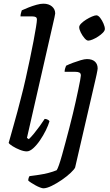

<svg xmlns="http://www.w3.org/2000/svg" viewBox="-20 -820 595 1040"><path d="M125 0Q109 0 87.5 -8.5Q66 -17 48.5 -28Q31 -39 27 -46Q30 -56 37 -81.5Q44 -107 54 -142Q64 -177 74.5 -216Q85 -255 94 -291Q107 -340 119 -394Q131 -448 142 -500Q153 -552 161.5 -597Q170 -642 175 -673Q180 -704 180 -714Q180 -724 173.5 -727.5Q167 -731 156 -731H91Q91 -739 93.5 -749Q96 -759 98 -764Q113 -771 134.5 -779.5Q156 -788 177.5 -794Q199 -800 215 -800Q244 -800 261.5 -785Q279 -770 279 -747Q279 -745 275 -725.5Q271 -706 266 -686L126 -73L136 -66Q148 -77 164 -96.5Q180 -116 196 -138Q212 -160 222 -176Q230 -176 238 -172Q246 -168 248 -163Q242 -142 228.5 -114.5Q215 -87 197 -60.5Q179 -34 160 -17Q141 0 125 0ZM215 200Q209 200 197 195.5Q185 191 172.5 184Q160 177 149 170Q138 163 133 158Q133 150 135.5 143Q138 136 140 134Q164 131 191 127Q218 123 243 116.5Q268 110 287 102Q292 95 299.5 73.5Q307 52 316 20Q325 -12 335 -49.5Q345 -87 355.5 -127Q366 -167 375 -205Q382 -234 389.5 -267.5Q397 -301 403.5 -332Q410 -363 414 -384.5Q418 -406 418 -411Q418 -423 410 -427Q402 -431 388 -431H330Q330 -441 333 -450Q336 -459 338 -464Q354 -472 375.5 -480Q397 -488 417.5 -494Q438 -500 451 -500Q479 -500 494 -486.5Q509 -473 509 -449Q509 -447 507.5 -438Q506 -429 503 -415Q500 -401 496 -384L387 87Q383 97 363 116Q343 135 315.5 154Q288 173 260.5 186.5Q233 200 215 200ZM458 -600Q449 -600 437.5 -613.5Q426 -627 417.5 -644Q409 -661 409 -673Q409 -682 420 -693Q431 -704 447 -714Q463 -724 478.5 -730.5Q494 -737 502 -737Q512 -737 522.5 -723.5Q533 -710 540.5 -692.5Q548 -675 548 -663Q548 -654 537.5 -643Q527 -632 511.5 -622Q496 -612 481.5 -606Q467 -600 458 -600Z"/></svg>

Font: Texturina Medium
Style: Italic
Weight: 500
Italic angle: -11°
Designer: Guillermo Torres Carreño
Foundry: Omnibus-Type
Version: Version 1.002